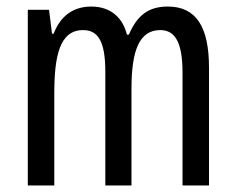

<svg xmlns="http://www.w3.org/2000/svg" viewBox="-20 -567 722 587"><path d="M493 -547C434 -547 399 -520 374 -461H368C356 -511 320 -547 259 -547C205 -547 165 -519 144 -464H139L130 -537H65V0H146V-281C146 -395 162 -475 234 -475C280 -475 302 -440 302 -348V0H382V-296C382 -413 406 -475 470 -475C515 -475 538 -438 538 -345V0H619V-360C619 -486 579 -547 493 -547Z"/></svg>

Font: Noto Sans Thai Looped ExtraCondensed
Style: Regular
Weight: 400
Width: 2
Designer: Sasikarn Vongin, Ben Mitchell
Foundry: The Fontpad Ltd
Version: Version 1.001